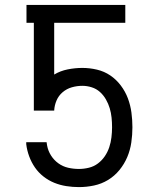

<svg xmlns="http://www.w3.org/2000/svg" viewBox="-20 -755 640 783"><path d="M302 8Q276 8 250.5 4Q225 0 201.5 -9.5Q178 -19 157.5 -35Q137 -51 122.5 -72Q108 -93 99 -117.5Q90 -142 87 -167V-175H170L172 -162Q176 -140 188 -121Q200 -102 218 -89Q236 -76 257.5 -71Q279 -66 302 -66Q322 -66 342.5 -71Q363 -76 379.5 -88.5Q396 -101 407.5 -118Q419 -135 425.5 -154.5Q432 -174 434.5 -195Q437 -216 437 -236Q437 -256 435 -275.5Q433 -295 427.5 -313.5Q422 -332 412 -349.5Q402 -367 387.5 -380Q373 -393 354 -399Q335 -405 316 -405Q294 -405 273 -399Q252 -393 235.5 -379Q219 -365 210.5 -345Q202 -325 201 -304H118V-662H88V-735H491V-662H201V-451Q226 -466 256 -472Q286 -478 316 -478Q346 -478 375.5 -471Q405 -464 429.5 -447.5Q454 -431 472.5 -406.5Q491 -382 501.5 -354Q512 -326 516 -296Q520 -266 520 -236Q520 -205 515.5 -174Q511 -143 499 -114.5Q487 -86 467 -61.5Q447 -37 420.5 -21Q394 -5 363.5 1.5Q333 8 302 8Z"/></svg>

Font: Iosevka SS04 Extended
Style: Regular
Weight: 400
Width: 7
Monospace: yes
Designer: Belleve Invis
Foundry: Belleve Invis
Version: Version 19.0.0; ttfautohint (v1.8.4)